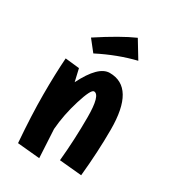

<svg xmlns="http://www.w3.org/2000/svg" viewBox="-173 -764 769 869"><g transform="rotate(30 212.0 -329.5)"><path d="M257 -476Q389 -476 389 -256Q389 -140 376 -10L259 -21Q270 -135 270 -251.5Q270 -368 237 -368Q221 -368 196 -287.5Q171 -207 165 -130Q167 -89 173 18L56 7Q45 -134 45 -241Q45 -348 51 -433L125 -425Q127 -417 140 -360Q198 -476 257 -476ZM148 -515 103 -572Q216 -646 287 -677L341 -588Q246 -565 148 -515Z"/></g></svg>

Font: Boogaloo
Style: Regular
Weight: 400
Designer: John Vargas Beltran
Foundry: John Vargas Beltran
Version: Version 1.002